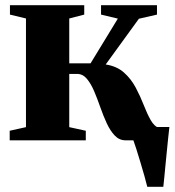

<svg xmlns="http://www.w3.org/2000/svg" viewBox="-20 -543 676 743"><path d="M550 180Q546 163.5 538.8 137.8Q531.5 112 523.2 84.5Q515 57 507.5 33.5Q500 10 495.5 -2L473 -51.5H635.5Q633.5 -35 631 -10.8Q628.5 13.5 625.8 40.8Q623 68 620.5 94.5Q618 121 615.8 143.5Q613.5 166 612 180ZM17.5 0V-37L80.5 -51V-471.5L18.5 -486.5V-523H306V-486.5L248 -471.5V-298H330.5L436 -471L371 -486.5V-523H587.5V-486.5L517.5 -470.5L389 -293.5Q432 -287 459.8 -262.2Q487.5 -237.5 505.2 -204Q523 -170.5 536 -137Q549 -103.5 563 -78.5Q577 -53.5 597 -47L627 -37.5V0H466Q441.5 0 424 -18.5Q406.5 -37 393 -66.2Q379.5 -95.5 368 -128.5Q356.5 -161.5 344 -190.8Q331.5 -220 315.8 -238.5Q300 -257 278 -257H248V-51L312 -37V0Z"/></svg>

Font: Merriweather 96pt Black
Style: Regular
Weight: 900
Version: Version 2.100